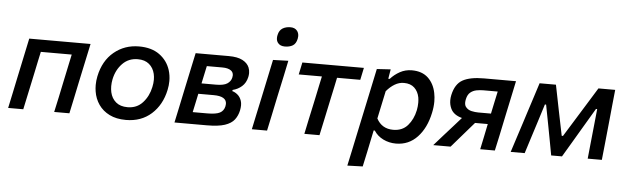

<svg xmlns="http://www.w3.org/2000/svg" viewBox="-54 -943 4398 1346"><g transform="rotate(5 2145.0 -270.0)"><path d="M18.5 0Q30 -54.5 41 -105.5Q51.5 -156.5 64.5 -218L75 -267.5Q90 -337.5 101 -390.5Q112 -443 123.5 -497H555Q543.5 -443 532.2 -390.2Q521 -337.5 506 -267.5L495.5 -218Q482.5 -156.5 472 -105.5Q461 -54.5 449.5 0H342.5Q354.5 -54.5 365.5 -105.5Q376 -156.5 389 -218L399.5 -267.5Q408.5 -310.5 415.8 -345Q423 -379.5 430 -411.5H212.5Q205.5 -379.5 198.2 -345Q191 -310.5 182 -267.5L171.5 -218Q158.5 -156.5 147.5 -105.5Q136.5 -54.5 125 0Z M848 12Q780 12 732 -12Q684 -36 655.8 -76.8Q627.5 -117.5 619.5 -169Q616 -191 616 -213.5Q616 -244 622.5 -275.5Q645.5 -386.5 720 -448Q794.5 -509.5 896 -509.5Q984 -509.5 1039.8 -469Q1095.5 -428.5 1116.5 -363Q1128 -326 1128 -286.5Q1128 -255.5 1121 -223Q1098.5 -116.5 1026.8 -52.2Q955 12 848 12ZM851.5 -78Q917 -78 958.2 -123.5Q999.5 -169 1013 -234Q1019 -261 1019 -286Q1019 -307.5 1014.5 -327Q1004.5 -369 974.5 -394.2Q944.5 -419.5 895 -419.5Q830 -419.5 787 -375.2Q744 -331 730 -264Q725 -238.5 725 -215Q725 -193 729.5 -172.5Q739 -130 769.5 -104Q800 -78 851.5 -78Z M1189 0Q1200.5 -55 1211.5 -105.5Q1222 -156 1235 -217.5L1245.5 -267Q1260.5 -336.5 1271.5 -389.5Q1282.5 -442 1294.5 -497H1528Q1589.5 -497 1624.8 -478.5Q1660 -460 1672.5 -429.5Q1680 -411 1680 -390.5Q1680 -377 1677 -363Q1667.5 -320.5 1639.5 -296Q1611.5 -271.5 1575.5 -263L1573.5 -254.5Q1593 -249.5 1611.5 -234Q1630 -218.5 1639 -191.5Q1643.5 -177.5 1643.5 -160.5Q1643.5 -144 1639.5 -124.5Q1631.5 -86.5 1610 -58.5Q1588.5 -30.5 1543 -15.2Q1497.5 0 1416.5 0ZM1380.5 -413.5Q1374 -383.5 1368 -355Q1362 -326.5 1354 -289.5H1456.5Q1510 -289.5 1534.8 -305.8Q1559.5 -322 1565.5 -349Q1567.5 -357.5 1567.5 -364.5Q1567.5 -385.5 1552 -397.5Q1531 -413.5 1490.5 -413.5ZM1310 -83.5H1412Q1474.5 -83.5 1501.2 -97.8Q1528 -112 1535 -144Q1537 -153 1537 -161Q1537 -215 1445.5 -215H1338Q1329.5 -174.5 1323 -144Q1316.5 -113.5 1310 -83.5Z M1733.5 0Q1745 -54.5 1755.8 -105.2Q1766.5 -156 1780 -218L1790.5 -267.5Q1805 -337.5 1816.5 -390.5Q1827.5 -443 1839 -497L1946.5 -500.5Q1935 -444.5 1923.8 -391.8Q1912.5 -339 1897 -267.5L1886.5 -218Q1873.5 -156 1863 -105.5Q1852 -54.5 1840.5 0ZM1913 -598Q1880.5 -598 1864.5 -618Q1853 -632 1853 -653Q1853 -663 1855.5 -674Q1862.5 -707.5 1885.8 -721.8Q1909 -736 1941.5 -736Q1973.5 -736 1989.5 -714.5Q2000.5 -699 2000.5 -678.5Q2000.5 -669.5 1998.5 -660Q1991 -624.5 1968.5 -611.2Q1946 -598 1913 -598Z M2103 0Q2114.5 -55 2125.2 -105.8Q2136 -156.5 2149.5 -218L2160 -267.5Q2169 -310.5 2176.2 -345Q2183.5 -379.5 2190.5 -411.5H2027.5L2045.5 -497H2478.5L2460.5 -411.5H2297Q2290.5 -379.5 2283.2 -345Q2276 -310.5 2266.5 -267.5L2256 -218Q2243 -156.5 2232.2 -105.8Q2221.5 -55 2209.5 0Z M2422.5 195.5Q2434 141 2445.5 88.5Q2456.5 35.5 2469.5 -25.5L2521 -268Q2531.5 -318 2544 -376.5Q2556.5 -434.5 2569.5 -497L2666.5 -503L2655.5 -436H2665.5Q2693.5 -467.5 2731.8 -488.5Q2770 -509.5 2815.5 -509.5Q2887.5 -509.5 2929.8 -469.8Q2972 -430 2985 -365Q2991 -336 2991 -304.5Q2991 -266.5 2982 -225Q2959.5 -117.5 2898.8 -52.8Q2838 12 2748 12Q2699.5 12 2658 -8.5Q2616.5 -29 2593 -66H2585L2575.5 -20.5Q2563.5 37 2553 87.5Q2542 137.5 2530.5 192ZM2720.5 -82.5Q2785 -82.5 2822.8 -125.8Q2860.5 -169 2874 -233.5Q2879.5 -261 2879.5 -287Q2879.5 -306 2876.5 -324Q2868.5 -365.5 2841.5 -391Q2814.5 -416.5 2767.5 -416.5Q2734 -416.5 2703.2 -398.2Q2672.5 -380 2645 -347.5L2603.5 -152Q2640.5 -82.5 2720.5 -82.5Z M3010 0Q3042 -36 3074.5 -73Q3107 -109.5 3138.5 -144.5L3194 -207Q3134.5 -222.5 3114.5 -265Q3101.5 -292.5 3101.5 -324Q3101.5 -341.5 3105.5 -360.5Q3122.5 -439.5 3174.2 -468.2Q3226 -497 3323.5 -497H3549Q3537.5 -443 3526.5 -390.5Q3515.5 -338 3500.5 -268L3490 -218Q3477 -156.5 3466.5 -105.5Q3455.5 -54.5 3443.5 0H3340.5Q3349.5 -45.5 3359 -88Q3368 -130.5 3378 -180.5H3288.5L3248.5 -134.5Q3220 -101.5 3190.2 -67.2Q3160.5 -33 3132 0ZM3304 -255.5H3394L3396.5 -268Q3405 -308.5 3412.5 -343.8Q3420 -379 3427.5 -413.5H3327Q3302.5 -413.5 3278.2 -408.8Q3254 -404 3235.5 -388.8Q3217 -373.5 3210 -341.5Q3207 -328 3207 -317Q3207 -296.5 3217 -285Q3232 -266.5 3257 -261Q3282 -255.5 3304 -255.5Z M3555 0Q3572.5 -54.5 3589.5 -107Q3606.5 -159.5 3623.5 -212L3645 -279.5Q3662.5 -333.5 3680.2 -388.5Q3698 -443.5 3715 -497H3830Q3839 -452.5 3848 -407.5Q3857 -362.5 3866 -317.5L3901.5 -143.5H3910.5L4017.5 -316.5Q4046 -362.5 4074 -407.8Q4102 -453 4129 -497H4247Q4241.5 -444.5 4235.8 -388Q4230 -331.5 4225 -278.5L4218 -209Q4212.5 -158 4207.5 -105.5Q4202 -52.5 4196.5 0H4097Q4102.5 -53.5 4108 -108.5Q4113.5 -163 4119 -215L4133 -352H4124.5L4038 -206Q4007.5 -154.5 3977.5 -103.5Q3947 -52 3916 0H3840Q3830.5 -51.5 3820.8 -103.5Q3811 -155.5 3801.5 -206L3773.5 -352H3765L3722.5 -217Q3705 -162.5 3687.8 -108.2Q3670.5 -54 3653.5 0Z"/></g></svg>

Font: Heraclito Medium
Style: Italic
Weight: 500
Italic angle: -12°
Designer: Kostas Bartsokas (font) & Cristiano Sobral (main changes)
Foundry: Kostas Bartsokas (font) & Cristiano Sobral (main changes)
Version: Version 1.00;July 8, 2020;FontCreator 13.0.0.2655 64-bit